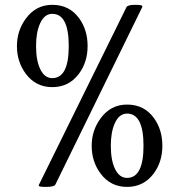

<svg xmlns="http://www.w3.org/2000/svg" viewBox="-20 -751 728 780"><path d="M335.9 -564Q335.9 -498 299.8 -450.2Q259.3 -397 192.4 -397Q125 -397 84.5 -451.7Q48.8 -500 48.8 -564Q48.8 -626 84.5 -674.8Q125.5 -731.4 192.4 -731.4Q262.7 -731.4 302.2 -675.8Q335.9 -628.9 335.9 -564ZM259.3 -564Q259.3 -694.8 192.4 -694.8Q160.2 -694.8 142.6 -655.3Q126.5 -619.6 126.5 -564Q126.5 -504.4 144 -469Q161.6 -433.6 192.4 -433.6Q259.3 -433.6 259.3 -564ZM639.6 -158.7Q639.6 -92.8 603.5 -44.9Q563 8.3 496.1 8.3Q428.7 8.3 388.2 -46.4Q352.5 -94.7 352.5 -158.7Q352.5 -220.7 388.2 -269.5Q429.2 -326.2 496.1 -326.2Q566.4 -326.2 606 -270.5Q639.6 -223.6 639.6 -158.7ZM563 -158.7Q563 -289.6 496.1 -289.6Q463.9 -289.6 446.3 -250Q430.2 -214.4 430.2 -158.7Q430.2 -99.1 447.8 -63.7Q465.3 -28.3 496.1 -28.3Q563 -28.3 563 -158.7ZM557.6 -721.7 205.1 -1.5Q200.2 8.3 167 8.3Q137.2 8.3 137.2 3.4Q137.2 1.5 138.7 -1.5L493.7 -721.7Q498.5 -731.4 528.8 -731.4Q558.6 -731.4 558.6 -725.6Q558.6 -723.6 557.6 -721.7Z"/></svg>

Font: Dai Banna SIL Book
Style: Regular
Weight: 400
Designer: Victor Gaultney
Foundry: SIL International
Version: Version 2.000